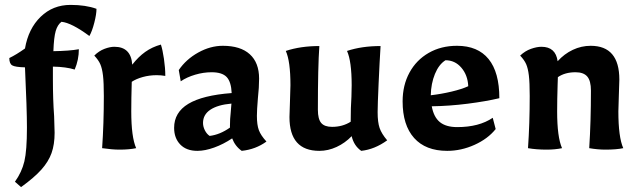

<svg xmlns="http://www.w3.org/2000/svg" viewBox="-20 -605 2612 784"><path d="M41 137Q69 98 79.5 54Q90 10 90 -84Q90 -159 82 -330Q42 -331 30 -338Q18 -345 18 -368Q47 -382 82 -407Q96 -488 146 -536.5Q196 -585 268 -585Q330 -585 374 -569Q374 -547 365 -512Q356 -477 345 -458Q272 -512 231 -516Q215 -504 207.5 -478.5Q200 -453 198 -396Q264 -397 302 -404Q302 -361 285 -321Q250 -332 196 -333V-281Q196 -198 201 -131Q203 -77 203 -63Q203 -15 190.5 20Q178 55 149 87.5Q120 120 66 159Z M397 0Q404 -100 404 -213Q404 -268 400.5 -297Q397 -326 389.5 -343Q382 -360 365 -378Q384 -397 406.5 -405.5Q429 -414 447 -414Q515 -414 520 -341Q545 -373 573 -393Q601 -413 637 -423Q644 -402 649.5 -364.5Q655 -327 655 -295Q637 -298 620 -298Q590 -298 563 -290.5Q536 -283 518 -271Q516 -203 516 -150Q516 -45 536 0Q508 6 468 6Q438 6 397 0Z M691 -83Q691 -146 749 -181Q807 -216 926 -225Q924 -271 905.5 -290.5Q887 -310 844 -310Q811 -310 777 -300Q743 -290 718 -273L710 -319Q740 -363 789.5 -390.5Q839 -418 890 -418Q962 -418 1000 -383.5Q1038 -349 1038 -284Q1038 -248 1033 -203Q1029 -155 1029 -132Q1029 -95 1037 -73.5Q1045 -52 1068 -27Q1024 5 967 11Q940 -8 928 -40Q892 -16 854.5 -2.5Q817 11 786 11Q741 11 716 -15Q691 -41 691 -83ZM919 -84V-92Q919 -120 922 -145L925 -182Q869 -177 839 -157Q809 -137 809 -103Q809 -88 816.5 -73Q824 -58 836 -50Q878 -55 919 -84Z M1162 -127 1164 -190 1166 -257Q1166 -355 1147 -397Q1207 -417 1284 -417Q1278 -333 1278 -157Q1278 -119 1291.5 -103Q1305 -87 1336 -87Q1379 -87 1412 -108Q1412 -167 1415 -210L1416 -257Q1416 -355 1397 -397Q1457 -417 1534 -417Q1530 -353 1526 -264.5Q1522 -176 1522 -147Q1522 -106 1530 -82.5Q1538 -59 1561 -32Q1510 5 1455 11Q1425 -10 1416 -49Q1389 -21 1354.5 -5Q1320 11 1284 11Q1162 11 1162 -127Z M1624 -191Q1624 -257 1652 -308.5Q1680 -360 1730.5 -389Q1781 -418 1846 -418Q1931 -418 1975 -364Q2019 -310 2019 -204Q1964 -191 1889.5 -181.5Q1815 -172 1743 -171Q1751 -127 1776 -106.5Q1801 -86 1847 -86Q1936 -86 1992 -124L2004 -78Q1972 -38 1917.5 -13.5Q1863 11 1806 11Q1718 11 1671 -41.5Q1624 -94 1624 -191ZM1892 -253Q1890 -298 1864 -328.5Q1838 -359 1799 -359Q1772 -342 1756 -303Q1740 -264 1739 -216Q1782 -221 1824 -231Q1866 -241 1892 -253Z M2136 0Q2143 -100 2143 -213Q2143 -268 2139.5 -297Q2136 -326 2128.5 -343Q2121 -360 2104 -378Q2124 -397 2148 -405.5Q2172 -414 2191 -414Q2249 -414 2257 -355Q2284 -385 2319 -401.5Q2354 -418 2392 -418Q2509 -418 2509 -280L2507 -217L2505 -150Q2505 -45 2525 0Q2497 6 2452 6Q2421 6 2386 0Q2393 -109 2393 -235Q2393 -275 2378 -292.5Q2363 -310 2330 -310Q2287 -310 2258 -290L2257 -261Q2255 -197 2255 -150Q2255 -45 2275 0Q2247 6 2212 6Q2170 6 2136 0Z"/></svg>

Font: Mirza SemiBold
Style: Regular
Weight: 600
Designer: Arabic design by Kourosh Beigpour, Latin design by Eduardo Tunni, engineering by Lasse Fister
Version: Version 1.0010g